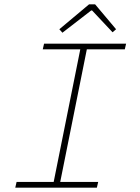

<svg xmlns="http://www.w3.org/2000/svg" viewBox="-20 -860 640 880"><path d="M50 0 56 -26H226L348 -634H176L182 -660H558L552 -634H378L256 -26H430L424 0ZM266 -710 252 -726 388 -840H416L512 -726L496 -712L402 -812H398Z"/></svg>

Font: SourceCodeVF
Style: Italic
Weight: 200
Italic angle: -11°
Monospace: yes
Designer: Paul D. Hunt, Teo Tuominen
Foundry: Adobe
Version: Version 1.026;hotconv 1.1.0;makeotfexe 2.6.0